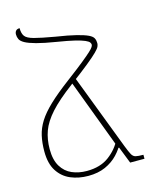

<svg xmlns="http://www.w3.org/2000/svg" viewBox="-117 -847 740 933"><g transform="rotate(-15 253.0 -380.0)"><path d="M211 10Q162 10 122 -7Q82 -24 58 -61.5Q34 -99 34 -160Q34 -203 42 -238.5Q50 -274 71 -307.5Q92 -341 131.5 -378.5Q171 -416 235 -464Q291 -506 322.5 -531.5Q354 -557 368.5 -570.5Q383 -584 387 -591Q391 -598 391 -602Q391 -608 386.5 -614Q382 -620 366.5 -627Q351 -634 318.5 -642Q286 -650 230 -659Q168 -669 131.5 -679Q95 -689 77 -699Q59 -709 53.5 -720.5Q48 -732 48 -745Q48 -756 54 -763Q60 -770 73 -770Q73 -743 83.5 -729Q94 -715 127.5 -706Q161 -697 230 -685Q295 -675 332.5 -665.5Q370 -656 389 -647Q408 -638 413.5 -627Q419 -616 419 -602Q419 -594 415 -585Q411 -576 395 -560Q379 -544 344 -515.5Q309 -487 246 -440Q171 -384 131.5 -340Q92 -296 77 -254.5Q62 -213 62 -164Q62 -110 82 -77Q102 -44 135.5 -29.5Q169 -15 210 -15Q278 -15 322 -48Q366 -81 387 -126L401 -110Q386 -78 360 -50.5Q334 -23 297 -6.5Q260 10 211 10ZM268 -474 417 -84Q429 -53 436.5 -39.5Q444 -26 456.5 -23Q469 -20 495 -20V0H423L390 -84H386L245 -459Z"/></g></svg>

Font: Noto Serif Armenian Thin
Style: Regular
Weight: 250
Version: Version 2.007